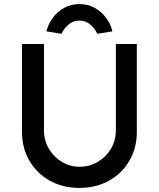

<svg xmlns="http://www.w3.org/2000/svg" viewBox="-20 -917 780 943"><path d="M370 6Q289 6 225 -29.5Q161 -65 124.5 -127.5Q88 -190 88 -269V-701H196V-278Q196 -227 220 -186.5Q244 -146 283.5 -122Q323 -98 370 -98Q420 -98 460.5 -122Q501 -146 525 -186.5Q549 -227 549 -278V-701H652V-269Q652 -190 615.5 -127.5Q579 -65 515 -29.5Q451 6 370 6ZM282 -751 208 -763Q217 -799 239.5 -829.5Q262 -860 295.5 -878.5Q329 -897 370 -897Q412 -897 445 -878.5Q478 -860 501 -829.5Q524 -799 532 -763L458 -751Q447 -776 424 -796Q401 -816 370 -816Q339 -816 316 -796Q293 -776 282 -751Z"/></svg>

Font: Readex Pro
Style: Regular
Weight: 400
Designer: Bonnie Shaver-Troup, Thomas Jockin
Foundry: Lexend
Version: Version 1.204; ttfautohint (v1.8.4.7-5d5b)